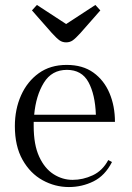

<svg xmlns="http://www.w3.org/2000/svg" viewBox="-20 -745 534 775"><path d="M444 -253H116V-236Q116 -161 138 -113Q160 -65 196 -42Q232 -19 273 -19Q315 -19 354.5 -37.5Q394 -56 417 -99L432 -91Q404 -36 357.5 -13Q311 10 258 10Q202 10 152 -17.5Q102 -45 71 -100Q40 -155 40 -236Q40 -304 65 -360Q90 -416 136.5 -449.5Q183 -483 249 -483Q314 -483 357 -452Q400 -421 422 -369Q444 -317 444 -253ZM250 -463Q189 -463 157 -411Q125 -359 118 -282H367Q364 -364 337 -413.5Q310 -463 250 -463ZM247 -648 365 -725 385 -703 305 -612Q285 -590 273.5 -582Q262 -574 247 -574Q232 -574 220.5 -582Q209 -590 189 -612L109 -703L129 -725Z"/></svg>

Font: Gilda Display
Style: Regular
Weight: 400
Designer: Eduardo Rodriguez Tunni
Foundry: Eduardo Rodriguez Tunni
Version: Version 1.002; ttfautohint (v1.8.4.7-5d5b);gftools[0.9.22]